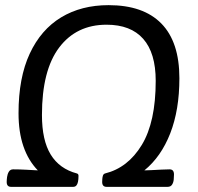

<svg xmlns="http://www.w3.org/2000/svg" viewBox="-20 -726 771 746"><path d="M402 -706Q537 -706 607 -634.5Q677 -563 677 -422Q677 -299 641.5 -208Q606 -117 541 -64Q550 -64 569 -65Q588 -66 607.5 -67Q627 -68 639 -68Q656 -68 656 -48Q656 -40 655 -28.5Q654 -17 648.5 -8.5Q643 0 631 0H394Q377 0 377 -19Q377 -23 377.5 -30.5Q378 -38 380 -44Q382 -50 388 -52Q477 -74 531 -163Q585 -252 585 -412Q585 -520 536.5 -575Q488 -630 394 -630Q277 -630 210 -541.5Q143 -453 143 -279Q143 -181 177 -125.5Q211 -70 279 -52Q285 -50 285 -43Q285 -29 283 -19.5Q281 -10 276.5 -5Q272 0 264 0H23Q6 0 6 -19Q6 -27 7.5 -38.5Q9 -50 14.5 -59Q20 -68 31 -68Q55 -68 82.5 -66.5Q110 -65 127 -64Q90 -102 71 -157.5Q52 -213 52 -286Q52 -424 95.5 -517.5Q139 -611 217.5 -658.5Q296 -706 402 -706Z"/></svg>

Font: Asap VF Beta
Style: Italic
Weight: 400
Italic angle: -6°
Designer: Pablo Cosgaya
Foundry: Pablo Cosgaya
Version: Version 1.007